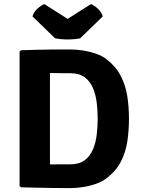

<svg xmlns="http://www.w3.org/2000/svg" viewBox="-20 -936 704 961"><path d="M625.5 -342Q625.5 -283.5 617.5 -229.5Q609.5 -175.5 585.8 -128.5Q562 -81.5 514.5 -44.5Q491.5 -26.5 459.2 -15.5Q427 -4.5 393.5 0.5Q360 5.5 332 5.5Q289.5 5.5 249.2 5Q209 4.5 168.8 3.5Q128.5 2.5 85 1.5L78 -5V-678L85 -684.5Q128 -686 168.2 -687Q208.5 -688 249 -688.2Q289.5 -688.5 332 -688.5Q360 -688.5 393.8 -683.5Q427.5 -678.5 459.8 -667.5Q492 -656.5 514.5 -638.5Q561.5 -601.5 585.2 -554.5Q609 -507.5 617.2 -453.8Q625.5 -400 625.5 -342ZM469 -342Q469 -381 464.2 -421Q459.5 -461 445.5 -494.8Q431.5 -528.5 404.2 -549Q377 -569.5 332 -569.5Q306 -569.5 282 -569.8Q258 -570 230 -570.5V-113Q258 -113.5 282 -113.5Q306 -113.5 332 -113.5Q377 -113.5 404.2 -134.2Q431.5 -155 445.5 -188.8Q459.5 -222.5 464.2 -262.8Q469 -303 469 -342ZM435 -915.5Q450 -910 468.8 -893.5Q487.5 -877 494.5 -854L381 -744Q368.5 -741.5 352 -740Q335.5 -738.5 318.5 -738.5Q301.5 -738.5 285.2 -740Q269 -741.5 256 -744L142.5 -854Q149.5 -877 168.2 -893.5Q187 -910 202 -915.5L318.5 -841.5Z"/></svg>

Font: Signika Negative Light
Style: Bold
Weight: 700
Version: Version 2.001